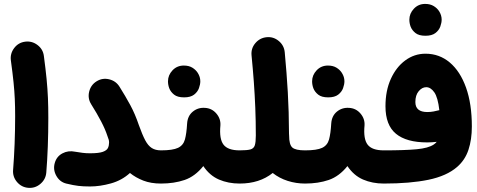

<svg xmlns="http://www.w3.org/2000/svg" viewBox="-20 -862 2402 966"><path d="M34.7 -558.1Q30.3 -592.3 51.3 -620.1Q72.3 -647.9 106.4 -652.3Q140.6 -656.7 168.5 -635.7Q196.3 -614.7 200.7 -580.6Q209.5 -514.6 214.4 -464.8Q219.2 -415 221.2 -369.1Q223.1 -323.2 223.1 -268.6Q223.1 -196.3 220.5 -125Q217.8 -53.7 212.9 6.3Q210 40.5 183.3 63.2Q156.7 85.9 122.1 83Q87.9 80.1 65.4 53.5Q43 26.9 45.9 -7.3Q50.8 -67.9 53.5 -137.9Q56.2 -208 56.2 -277.3Q56.2 -325.2 54.4 -364.3Q52.7 -403.3 48.1 -448.2Q43.5 -493.2 34.7 -558.1Z M255.4 -41.5Q264.6 -74.7 293.9 -90.3Q323.2 -106 358.4 -98.6Q378.4 -95.2 395.5 -93Q412.6 -90.8 433.1 -90.8Q477.1 -90.8 497.3 -98.1Q517.6 -105.5 523.2 -117.7Q528.8 -129.9 528.8 -145Q528.8 -151.9 527.3 -158.2Q523.9 -167.5 520.5 -177.7Q509.8 -210.9 489 -250.7Q468.3 -290.5 438.5 -337.9Q420.4 -367.2 428.7 -401.1Q437 -435.1 466.3 -453.1Q495.6 -471.2 529.5 -462.9Q563.5 -454.6 581.5 -425.3Q611.3 -377.9 635.5 -333.3Q659.7 -288.6 678.7 -232.4Q695.8 -184.6 710.4 -156.7Q725.1 -128.9 743.7 -117.2Q762.2 -105.5 789.6 -105.5H790Q824.7 -105.5 848.9 -81.1Q873 -56.6 873 -22Q873 12.2 848.9 36.9Q824.7 61.5 790 61.5H789.6Q739.3 61.5 700.9 46.6Q662.6 31.7 633.8 8.3Q593.3 45.4 538.1 60.8Q482.9 76.2 433.1 76.2Q398.4 76.2 374 73.2Q349.6 70.3 313 61.5Q280.3 53.2 263.2 22.2Q246.1 -8.8 255.4 -41.5Z M706.1 -22Q706.1 -56.6 731 -81.1Q755.9 -105.5 790 -105.5Q849.1 -105.5 875.7 -118.2Q902.3 -130.9 910.4 -160.4Q918.5 -189.9 921.4 -240.2Q923.8 -278.8 950 -300.3Q976.1 -321.8 1011.2 -319.3Q1045.9 -317.4 1068.6 -290.8Q1091.3 -264.2 1088.9 -230.5Q1082.5 -163.1 1104.5 -134.3Q1126.5 -105.5 1185.5 -105.5H1186Q1220.7 -105.5 1244.9 -81.1Q1269 -56.6 1269 -22Q1269 12.2 1244.9 36.9Q1220.7 61.5 1186 61.5H1185.5Q1128.4 61.5 1081.5 41.3Q1034.7 21 1002.9 -26.4Q961.4 25.4 908.7 43.5Q856 61.5 790 61.5Q755.9 61.5 731 36.9Q706.1 12.2 706.1 -22ZM825.2 -453.1Q825.2 -483.9 847.9 -508.1Q870.6 -532.2 904.8 -532.2Q930.2 -532.2 947.8 -521.5Q965.3 -510.7 975.1 -495.1Q987.8 -475.1 987.8 -453.1Q987.8 -437.5 981 -418.5Q974.1 -399.4 956.3 -385.7Q938.5 -372.1 906.2 -372.1Q873 -372.1 855.7 -386Q838.4 -399.9 831.5 -418Q825.2 -435.1 825.2 -453.1Z M1102.5 -22Q1102.5 -56.6 1127.2 -81.1Q1151.9 -105.5 1186 -105.5Q1222.7 -105.5 1239.7 -110.1Q1256.8 -114.7 1262 -130.9Q1267.1 -147 1267.1 -180.2Q1267.1 -254.4 1264.4 -320.1Q1261.7 -385.7 1257.1 -449.7Q1252.4 -513.7 1245.6 -583.5Q1242.2 -618.2 1264.6 -644.8Q1287.1 -671.4 1321.3 -674.8Q1355.5 -678.2 1382.3 -656Q1409.2 -633.8 1412.6 -599.1Q1422.4 -495.1 1428 -398.4Q1433.6 -301.8 1434.1 -189Q1434.6 -184.6 1434.6 -180.2Q1434.6 -134.3 1450.7 -119.9Q1466.8 -105.5 1514.6 -105.5H1515.1Q1549.8 -105.5 1574 -81.1Q1598.1 -56.6 1598.1 -22Q1598.1 12.2 1574 36.9Q1549.8 61.5 1515.1 61.5H1514.6Q1469.7 61.5 1427.5 48.1Q1385.3 34.7 1352.1 8.3Q1285.6 61.5 1186 61.5Q1151.9 61.5 1127.2 36.9Q1102.5 12.2 1102.5 -22Z M1431.2 -22Q1431.2 -56.6 1456.1 -81.1Q1481 -105.5 1515.1 -105.5Q1574.2 -105.5 1600.8 -118.2Q1627.4 -130.9 1635.5 -160.4Q1643.6 -189.9 1646.5 -240.2Q1648.9 -278.8 1675 -300.3Q1701.2 -321.8 1736.3 -319.3Q1771 -317.4 1793.7 -290.8Q1816.4 -264.2 1814 -230.5Q1807.6 -163.1 1829.6 -134.3Q1851.6 -105.5 1910.6 -105.5H1911.1Q1945.8 -105.5 1970 -81.1Q1994.1 -56.6 1994.1 -22Q1994.1 12.2 1970 36.9Q1945.8 61.5 1911.1 61.5H1910.6Q1853.5 61.5 1806.6 41.3Q1759.8 21 1728 -26.4Q1686.5 25.4 1633.8 43.5Q1581.1 61.5 1515.1 61.5Q1481 61.5 1456.1 36.9Q1431.2 12.2 1431.2 -22ZM1550.3 -453.1Q1550.3 -483.9 1573 -508.1Q1595.7 -532.2 1629.9 -532.2Q1655.3 -532.2 1672.9 -521.5Q1690.4 -510.7 1700.2 -495.1Q1712.9 -475.1 1712.9 -453.1Q1712.9 -437.5 1706.1 -418.5Q1699.2 -399.4 1681.4 -385.7Q1663.6 -372.1 1631.3 -372.1Q1598.1 -372.1 1580.8 -386Q1563.5 -399.9 1556.6 -418Q1550.3 -435.1 1550.3 -453.1Z M1827.6 -22Q1827.6 -56.6 1852.3 -81.1Q1877 -105.5 1911.1 -105.5Q2017.6 -105.5 2076.4 -111.1Q2135.3 -116.7 2162.1 -134.8Q2170.9 -140.6 2177.2 -148.4Q2152.8 -145.5 2129.4 -145.5Q2024.9 -145.5 1972.2 -189Q1919.4 -232.4 1919.4 -327.6Q1919.4 -405.8 1946.5 -465.3Q1973.6 -524.9 2019.3 -558.3Q2064.9 -591.8 2120.6 -591.8Q2190.4 -591.8 2242.9 -547.6Q2295.4 -503.4 2324.7 -421.4Q2354 -339.4 2354 -225.6Q2354 -159.7 2336.9 -108.2Q2319.8 -56.6 2279.8 -22Q2227.5 23.4 2135.5 42.5Q2043.5 61.5 1911.1 61.5Q1877 61.5 1852.3 36.9Q1827.6 12.2 1827.6 -22ZM2069.8 -348.6Q2069.8 -298.3 2129.9 -298.3Q2146.5 -298.3 2161.9 -301.3Q2177.2 -304.2 2189.9 -307.6H2190.4Q2183.1 -372.1 2165 -397.7Q2147 -423.3 2124.5 -423.3Q2103.5 -423.3 2086.7 -403.3Q2069.8 -383.3 2069.8 -348.6ZM2039.6 -763.2Q2039.6 -793.9 2062.3 -818.1Q2085 -842.3 2119.1 -842.3Q2144.5 -842.3 2162.1 -831.5Q2179.7 -820.8 2189.5 -805.2Q2202.1 -785.2 2202.1 -763.2Q2202.1 -747.6 2195.3 -728.5Q2188.5 -709.5 2170.7 -695.8Q2152.8 -682.1 2120.6 -682.1Q2087.4 -682.1 2070.1 -696Q2052.7 -710 2045.9 -728Q2039.6 -745.1 2039.6 -763.2Z"/></svg>

Font: Mikhak Black
Style: Regular
Weight: 900
Designer: Amin Abedi
Version: Version 3.3